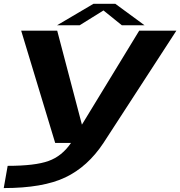

<svg xmlns="http://www.w3.org/2000/svg" viewBox="-28 -746 941 1002"><path d="M260 0 82.5 -586H270.5L399.5 -95.5L698.5 -586H892.5L512 0Q430 124 313 179.8Q196 235.5 -8.5 235.5L12 119.5Q155.5 119.5 225.5 94Q295.5 69 342.5 0ZM269.5 -614 459.5 -726H574L726.5 -614H608L512 -691.5L387.5 -614Z"/></svg>

Font: Anybody UltraExpanded SemiBold
Style: Italic
Weight: 600
Width: 9
Italic angle: -10°
Designer: Tyler Finck
Foundry: Etcetera Type Company
Version: Version 1.010; ttfautohint (v1.8.3) -l 8 -r 50 -G 200 -x 14 